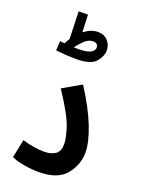

<svg xmlns="http://www.w3.org/2000/svg" viewBox="-161 -931 742 1007"><g transform="rotate(20 210.5 -427.0)"><path d="M35 -23Q60 -10 104.5 -2.5Q149 5 186 5Q293 5 338.5 -50.5Q384 -106 384 -175Q384 -231 351 -315.5Q318 -400 250 -506L147 -447Q226 -328 245 -269Q264 -210 264 -178Q264 -138 240.5 -121.5Q217 -105 178 -105Q121 -105 56 -125ZM306 -715Q306 -747 285.5 -769.5Q265 -792 230 -792Q192 -792 153 -762L149 -859H97L102 -706Q93 -692 85 -676Q69 -677 59 -679L56 -626Q70 -624 105.5 -621.5Q141 -619 167 -619Q252 -619 279 -652Q306 -685 306 -715ZM222 -737Q251 -737 251 -711Q251 -696 231.5 -684Q212 -672 161 -672Q150 -672 138 -672Q150 -691 173.5 -714Q197 -737 222 -737Z"/></g></svg>

Font: Noto Sans Arabic UI ExtraCondensed Semi
Style: Regular
Weight: 600
Width: 3
Designer: Nadine Chahine - Monotype Design Team
Foundry: Monotype Imaging Inc.
Version: Version 1.900